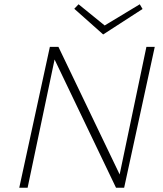

<svg xmlns="http://www.w3.org/2000/svg" viewBox="-20 -877 760 897"><path d="M703 -658 560 0H522L235 -599L109 0H70L213 -658H253L539 -62L664 -658ZM646 -835 462 -716 327 -836 347 -857 469 -758 633 -857Z"/></svg>

Font: Ysabeau Light
Style: Italic
Weight: 300
Italic angle: -12°
Designer: Christian Thalmann (Catharsis Fonts)
Version: Version 0.003